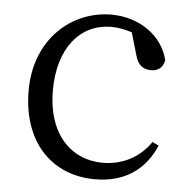

<svg xmlns="http://www.w3.org/2000/svg" viewBox="-44 -572 618 629"><g transform="rotate(5 264.5 -257.0)"><path d="M468 -124C432 -71 375 -42 312 -42C204 -42 128 -124 128 -264C128 -405 200 -488 301 -488C322 -488 345 -484 369 -476L391 -401C398 -376 412 -358 442 -358C466 -358 482 -370 486 -395C467 -474 390 -528 298 -528C168 -528 49 -427 49 -257C49 -91 145 14 291 14C389 14 455 -34 489 -114Z"/></g></svg>

Font: Source Han Serif AKR9
Style: Regular
Weight: 400
Designer: Ryoko NISHIZUKA 西塚涼子 (kana & ideographs); Frank Grießhammer (Latin, Greek & Cyrillic); Sandoll Communications 산돌커뮤니케이션, 
Foundry: Adobe Systems Incorporated
Version: Version 1.005;hotconv 1.0.107;makeotfexe 2.5.65593